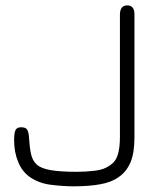

<svg xmlns="http://www.w3.org/2000/svg" viewBox="-20 -664 586 694"><path d="M246 9.5C246 9.5 246 9.5 246 9.5C220.5 9.5 193 7.5 164.5 4C136 0.5 111.5 -8.5 91 -22C91 -22 91 -22 91 -22C70.5 -35.5 55.5 -54.5 46 -78C36 -101.5 31 -128 31 -158.5C31 -158.5 31 -158.5 31 -158.5C31 -176 33 -188 36.5 -194.5C40 -201 47 -204 56.5 -204C56.5 -204 56.5 -204 56.5 -204C68.5 -204 76 -200.5 79 -194C82 -187.5 84 -179.5 84.5 -171C84.5 -171 84.5 -171 84.5 -171C86 -145.5 88.5 -124.5 92 -108C95.5 -91.5 102.5 -78.5 113 -69C123.5 -59.5 140.5 -53 163.5 -49C186.5 -45 218.5 -43 259 -43C259 -43 259 -43 259 -43C280.5 -43 302 -44.5 323.5 -47C345 -49.5 362.5 -55.5 377 -66C377 -66 377 -66 377 -66C391.5 -75.5 401 -88.5 406 -105.5C411 -122 413.5 -143.5 413.5 -169.5C413.5 -169.5 413.5 -169.5 413.5 -169.5C413.5 -169.5 413.5 -612 413.5 -612C413.5 -622.5 416 -631 420.5 -636.5C425 -642 431.5 -644.5 440 -644.5C440 -644.5 440 -644.5 440 -644.5C457.5 -644.5 466 -633.5 466 -612C466 -612 466 -612 466 -612C466 -612 466 -168.5 466 -168.5C466 -130.5 461.5 -100.5 452 -78C442.5 -55.5 428.5 -37.5 410.5 -25C410.5 -25 410.5 -25 410.5 -25C392 -11.5 369 -2.5 342.5 2C316 7 283.5 9.5 246 9.5Z"/></svg>

Font: Jura-Fortis-Regular
Style: Regular
Weight: 500
Designer: Daniel Johnson, Alexei Vanyashin, Mirko Velimirovic
Foundry: Daniel Johnson
Version: ""